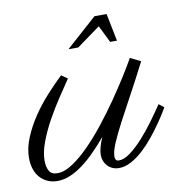

<svg xmlns="http://www.w3.org/2000/svg" viewBox="-94 -574 611 649"><g transform="rotate(-10 211.0 -249.5)"><path d="M227.5 -106.4Q205.1 -80.1 183.1 -57.9Q161.1 -35.6 139.4 -19.8Q117.7 -3.9 96.2 5.1Q74.7 14.2 52.7 14.2Q34.2 14.2 19.3 7.6Q4.4 1 -6.6 -11Q-17.6 -22.9 -23.4 -40.3Q-29.3 -57.6 -29.3 -79.1Q-29.3 -112.8 -14.4 -148.4Q0.5 -184.1 23.2 -217.8Q45.9 -251.5 73.5 -281.7Q101.1 -312 126 -335.4L147 -320.8Q129.4 -294.9 107.7 -262.2Q85.9 -229.5 66.7 -194.6Q47.4 -159.7 34.2 -124.8Q21 -89.8 21 -60.1Q21 -40 28.6 -25.9Q36.1 -11.7 57.6 -11.7Q81.1 -11.7 109.1 -30.3Q137.2 -48.8 166.7 -78.6Q196.3 -108.4 225.8 -145.8Q255.4 -183.1 281.7 -221.2Q308.1 -259.3 329.8 -293.9Q351.6 -328.6 365.2 -353L400.9 -335.4Q372.6 -279.8 346.4 -231.7Q320.3 -183.6 300 -145.3Q279.8 -106.9 267.8 -78.6Q255.9 -50.3 255.9 -33.7Q255.9 -26.9 258.8 -22.5Q261.7 -18.1 268.1 -18.1Q286.1 -17.6 307.9 -33.7Q329.6 -49.8 351.8 -74.2Q374 -98.6 395.3 -127.7Q416.5 -156.7 433.6 -182.1L451.2 -168.5Q448.2 -163.6 439 -148.4Q429.7 -133.3 416 -113.8Q402.3 -94.2 384.8 -72.8Q367.2 -51.3 347.7 -33.4Q328.1 -15.6 307.1 -4.2Q286.1 7.3 265.6 7.3Q252.9 7.3 242.9 2.9Q232.9 -1.5 226.1 -8.8Q219.2 -16.1 215.3 -25.9Q211.4 -35.6 211.4 -46.4Q211.4 -59.1 215.6 -74.2Q219.7 -89.4 227.5 -106.4ZM309.1 -418 280.3 -476.6 199.7 -418H166L272 -512.7H313.5L332.5 -418Z"/></g></svg>

Font: Parisienne
Style: Regular
Weight: 400
Designer: Astigmatic (AOETI)
Foundry: Astigmatic (AOETI)
Version: Version 1.000